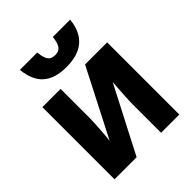

<svg xmlns="http://www.w3.org/2000/svg" viewBox="-213 -899 1027 1027"><g transform="rotate(-45 300.0 -386.0)"><path d="M55 0V-546H193V-327Q193 -311 191.5 -286.5Q190 -262 188.5 -237Q187 -212 185 -192Q183 -172 182 -164L378 -546H545V0H407V-214Q407 -239 409 -271Q411 -303 413 -332Q415 -361 416 -375L222 0ZM298 -606Q211 -606 165 -647Q119 -688 111 -772H242Q246 -731 258.5 -712.5Q271 -694 301 -694Q330 -694 343 -713Q356 -732 360 -772H491Q483 -690 435 -648Q387 -606 298 -606Z"/></g></svg>

Font: Noto Sans Mono
Style: Bold
Weight: 700
Designer: Monotype Design Team
Foundry: Monotype Imaging Inc.
Version: Version 2.014